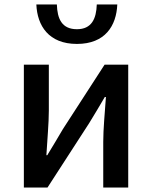

<svg xmlns="http://www.w3.org/2000/svg" viewBox="-20 -841 682 861"><path d="M87 0H193L380 -289C400 -321 430 -372 450 -406H455C450 -335 443 -262 443 -205V0H555V-551H449L262 -262C243 -229 212 -178 192 -145H188C192 -215 199 -288 199 -345V-551H87ZM325 -644C452 -644 502 -726 506 -821H414C412 -757 391 -710 325 -710C257 -710 237 -757 235 -821H143C147 -726 198 -644 325 -644Z"/></svg>

Font: GenYoGothic2 TW M
Style: Regular
Weight: 500
Version: Version 2.100;PS 2.1;hotconv 16.6.51;makeotf.lib2.5.65220 DE